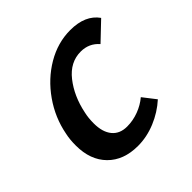

<svg xmlns="http://www.w3.org/2000/svg" viewBox="-124 -528 637 637"><g transform="rotate(-45 195.0 -209.5)"><path d="M263 -350Q213 -350 178 -305.5Q143 -261 130 -198Q125 -177 125 -151Q125 -110 143.5 -87.5Q162 -65 196 -65Q224 -65 250.5 -75Q277 -85 297 -102L332 -57Q300 -28 259 -11Q218 6 176 6Q109 6 70 -33.5Q31 -73 31 -141Q31 -170 36 -192Q48 -255 85.5 -308.5Q123 -362 176.5 -393.5Q230 -425 289 -425Q359 -425 390 -381L327 -321Q302 -350 263 -350Z"/></g></svg>

Font: Ysabeau Semibold
Style: Italic
Weight: 600
Italic angle: -12°
Designer: Christian Thalmann (Catharsis Fonts)
Version: Version 0.003